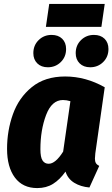

<svg xmlns="http://www.w3.org/2000/svg" viewBox="-20 -941 573 979"><path d="M514 -496 466 -159Q464 -139 464 -132Q464 -118 469 -109.5Q474 -101 486 -95L436 15Q391 11 358.5 -9Q326 -29 314 -66Q285 -25 250.5 -3.5Q216 18 170 18Q96 18 56 -35.5Q16 -89 16 -182Q16 -275 46 -359Q76 -443 142.5 -497Q209 -551 312 -551Q417 -551 514 -496ZM186 -180Q186 -139 197 -122.5Q208 -106 228 -106Q263 -106 302 -168L339 -425Q319 -431 301 -431Q244 -431 215 -354.5Q186 -278 186 -180ZM150 -670Q150 -710 177 -736.5Q204 -763 243 -763Q277 -763 297 -743.5Q317 -724 317 -691Q317 -651 290 -624.5Q263 -598 224 -598Q190 -598 170 -618Q150 -638 150 -670ZM366 -670Q366 -710 393 -736.5Q420 -763 459 -763Q493 -763 513 -743.5Q533 -724 533 -691Q533 -651 506 -624.5Q479 -598 440 -598Q406 -598 386 -618Q366 -638 366 -670ZM214 -804 231 -921H514L497 -804Z"/></svg>

Font: Fira Sans Condensed ExtraBold
Style: Italic
Weight: 800
Width: 3
Italic angle: -8°
Designer: bBox Type GmbH & Carrois Corporate GbR & Edenspiekermann AG
Foundry: bBox Type GmbH & Carrois Corporate GbR & Edenspiekermann AG
Version: Version 4.301